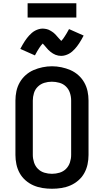

<svg xmlns="http://www.w3.org/2000/svg" viewBox="-20 -1154 640 1182"><path d="M300 8Q271 8 242 3.5Q213 -1 186.5 -12.5Q160 -24 137.5 -43.5Q115 -63 101 -88.5Q87 -114 81 -142.5Q75 -171 75 -200V-535Q75 -564 81 -592.5Q87 -621 101.5 -646.5Q116 -672 138 -691.5Q160 -711 186.5 -722.5Q213 -734 242 -740Q271 -746 300 -746Q329 -746 358 -740Q387 -734 413.5 -722.5Q440 -711 462 -691.5Q484 -672 498.5 -646.5Q513 -621 519 -592.5Q525 -564 525 -535V-200Q525 -171 519 -142.5Q513 -114 499 -88.5Q485 -63 462.5 -43.5Q440 -24 413.5 -12.5Q387 -1 358 3.5Q329 8 300 8ZM300 -84Q324 -84 347 -91Q370 -98 386.5 -114.5Q403 -131 410.5 -154Q418 -177 418 -200V-535Q418 -559 410.5 -582Q403 -605 386 -621.5Q369 -638 345.5 -644.5Q322 -651 299 -651Q275 -651 252.5 -644Q230 -637 213 -620.5Q196 -604 189 -581Q182 -558 182 -535V-200Q182 -177 189.5 -154Q197 -131 213.5 -114.5Q230 -98 253 -91Q276 -84 300 -84ZM357 -810Q348 -810 339.5 -811.5Q331 -813 322 -816.5Q313 -820 306 -824.5Q299 -829 291 -835Q283 -841 277 -847.5Q271 -854 266 -860Q261 -866 254 -874Q247 -882 243 -886Q237 -880 232 -873.5Q227 -867 221.5 -858.5Q216 -850 209 -838.5Q202 -827 195 -813L105 -853Q112 -867 119 -878.5Q126 -890 132.5 -900.5Q139 -911 146 -919.5Q153 -928 159.5 -935.5Q166 -943 176 -951.5Q186 -960 196.5 -965.5Q207 -971 219 -974.5Q231 -978 243 -978Q249 -978 255 -977Q261 -976 266.5 -975Q272 -974 278 -971.5Q284 -969 289 -966Q294 -963 299 -960Q304 -957 309 -953Q314 -949 318.5 -944.5Q323 -940 326.5 -936Q330 -932 333.5 -928Q337 -924 341 -919.5Q345 -915 349.5 -910.5Q354 -906 357 -902Q363 -908 368 -914.5Q373 -921 378.5 -930Q384 -939 391 -950Q398 -961 405 -975L495 -935Q488 -921 481 -909.5Q474 -898 467.5 -887.5Q461 -877 454 -868.5Q447 -860 440.5 -852.5Q434 -845 424 -836.5Q414 -828 403.5 -822.5Q393 -817 381 -813.5Q369 -810 357 -810ZM150 -1046V-1134H450V-1046Z"/></svg>

Font: Iosevka Curly SmBdEx
Style: Regular
Weight: 600
Width: 7
Monospace: yes
Designer: Belleve Invis
Foundry: Belleve Invis
Version: Version 11.1.0; ttfautohint (v1.8.3)